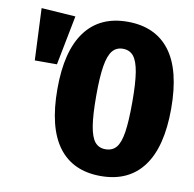

<svg xmlns="http://www.w3.org/2000/svg" viewBox="-81 -795 907 896"><g transform="rotate(10 372.5 -347.5)"><path d="M723 -348Q723 -167 654 -74.5Q585 18 453 18Q321 18 252.5 -73.5Q184 -165 184 -348Q184 -528 253 -620.5Q322 -713 453 -713Q585 -713 654 -622Q723 -531 723 -348ZM368 -348Q368 -257 376.5 -205Q385 -153 403.5 -131Q422 -109 453 -109Q486 -109 504.5 -131Q523 -153 531 -204.5Q539 -256 539 -348Q539 -437 530.5 -488.5Q522 -540 503.5 -562.5Q485 -585 453 -585Q422 -585 403.5 -562.5Q385 -540 376.5 -488.5Q368 -437 368 -348ZM208 -695 162 -460H57L46 -706Z"/></g></svg>

Font: Fira Sans Compressed ExtraBold
Style: Regular
Weight: 800
Width: 1
Designer: bBox Type GmbH & Carrois Corporate GbR & Edenspiekermann AG
Foundry: bBox Type GmbH & Carrois Corporate GbR & Edenspiekermann AG
Version: Version 4.301